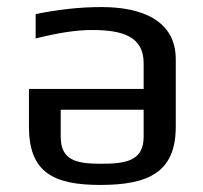

<svg xmlns="http://www.w3.org/2000/svg" viewBox="-20 -514 575 544"><path d="M264 10C401 10 478 -26 478 -155V-346C478 -456 382 -494 268 -494C206 -494 144 -487 81 -474V-405C144 -421 197 -429 240 -429C325 -429 387 -412 387 -335V-262H62V-155C62 -26 131 10 264 10ZM266 -50C194 -50 152 -61 152 -127V-203H387V-127C387 -59 339 -50 266 -50Z"/></svg>

Font: Gamestation Text
Style: Bold
Weight: 400
Designer: Jonas Hecksher
Foundry: Jonas Hecksher, Playtypeª, e-types AS
Version: Version 1.003